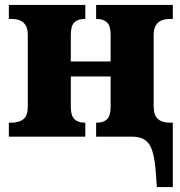

<svg xmlns="http://www.w3.org/2000/svg" viewBox="-20 -556 732 781"><path d="M613 137Q607 58 585.5 29Q564 0 519 0H371V-57H374Q401 -57 415.5 -71Q430 -85 430 -122V-245H268V-122Q268 -85 283 -71Q298 -57 324 -57H327V0H16V-57H27Q57 -57 75 -71Q93 -85 93 -122V-415Q93 -479 27 -479H16V-536H327V-479H323Q297 -479 282.5 -465Q268 -451 268 -414V-306H430V-415Q430 -451 415 -465Q400 -479 374 -479H371V-536H683V-479H672Q605 -479 605 -414V-122Q605 -57 670 -57H683V205H618Z"/></svg>

Font: Noto Serif ExtraBold
Style: Regular
Weight: 800
Designer: Monotype Design Team
Foundry: Monotype Imaging Inc.
Version: Version 1.001